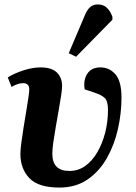

<svg xmlns="http://www.w3.org/2000/svg" viewBox="-20 -832 615 866"><path d="M248 14Q153 14 112.5 -28.5Q72 -71 72 -138Q72 -155 76 -186.5Q80 -218 86 -255Q92 -292 98 -328Q104 -364 108 -391Q112 -418 112 -429Q112 -457 84 -457Q61 -457 32 -440L15 -483Q46 -502 87 -515Q128 -528 162 -528Q213 -528 236.5 -505Q260 -482 260 -444Q260 -429 255.5 -399.5Q251 -370 244.5 -333.5Q238 -297 231.5 -259.5Q225 -222 220.5 -190.5Q216 -159 216 -139Q216 -60 294 -61Q333 -61 364.5 -83.5Q396 -106 419 -145.5Q442 -185 454.5 -234Q467 -283 467 -336Q467 -376 452.5 -390Q438 -404 404 -415L362 -429Q355 -470 373.5 -499Q392 -528 433 -528Q473 -528 500.5 -497Q528 -466 528 -391Q528 -322 512 -250.5Q496 -179 462 -119Q428 -59 375 -22.5Q322 14 248 14ZM323 -576 290 -592 361 -759Q372 -787 386 -799.5Q400 -812 421 -812Q446 -812 462 -797Q478 -782 487 -756V-743Z"/></svg>

Font: Literata 36pt
Style: Bold Italic
Weight: 700
Italic angle: -2°
Designer: Latin by Veronika Burian and Jose Scaglione. Greek by Irene Vlachou. Cyrillic by Vera Evstafieva
Foundry: TypeTogether
Version: Version 3.002